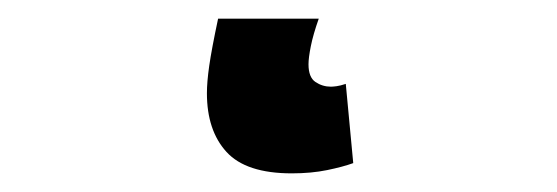

<svg xmlns="http://www.w3.org/2000/svg" viewBox="-20 33 598 206"><path d="M293 219Q244 219 223 196Q202 173 202 133Q202 121 204.5 103.5Q207 86 214 53H322Q316 70 313.5 82.5Q311 95 311 102Q311 116 318.5 121Q326 126 335 126Q337 126 341 125.5Q345 125 351 123L359 208Q348 212 331 215.5Q314 219 293 219Z"/></svg>

Font: Source Sans 3 ExtraBold
Style: Italic
Weight: 800
Italic angle: -11°
Version: Version 3.052;hotconv 1.1.0;makeotfexe 2.6.0